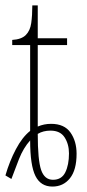

<svg xmlns="http://www.w3.org/2000/svg" viewBox="-31 -677 322 707"><path d="M-11 -31Q4 -83 27.5 -127.5Q51 -172 80 -195V-511H14V-530Q48 -532 64 -548Q80 -564 84 -592Q88 -620 88 -657H108V-536H216V-511H108V-211Q131 -221 157 -221Q206 -221 228.5 -189Q251 -157 251 -111Q251 -51 226.5 -20.5Q202 10 162 10Q119 10 99.5 -29Q80 -68 80 -160Q55 -132 39 -91.5Q23 -51 11 -18ZM164 -15Q196 -15 209.5 -42.5Q223 -70 223 -112Q223 -146 207 -171Q191 -196 155 -196Q128 -196 108 -184Q108 -87 120.5 -51Q133 -15 164 -15Z"/></svg>

Font: Noto Serif Condensed Thin
Style: Regular
Weight: 100
Width: 3
Designer: Monotype Design Team
Foundry: Monotype Imaging Inc.
Version: Version 2.013; ttfautohint (v1.8.4.7-5d5b)